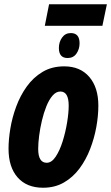

<svg xmlns="http://www.w3.org/2000/svg" viewBox="-20 -870 521 900"><path d="M190 -749 210 -850H481L460 -749ZM297 -598Q256 -598 256 -645Q256 -673 271 -694Q286 -715 312 -715Q353 -715 353 -667Q353 -640 338.5 -619Q324 -598 297 -598ZM182 10Q105 10 62.5 -38.5Q20 -87 20 -173Q20 -216 28.5 -267.5Q37 -319 56 -370.5Q75 -422 105.5 -464.5Q136 -507 179.5 -533Q223 -559 281 -559Q356 -559 398.5 -509.5Q441 -460 441 -375Q441 -327 431.5 -274.5Q422 -222 402.5 -171.5Q383 -121 352.5 -80Q322 -39 279.5 -14.5Q237 10 182 10ZM199 -107Q222 -107 241 -135.5Q260 -164 273.5 -207Q287 -250 294.5 -295.5Q302 -341 302 -375Q302 -441 263 -441Q243 -441 226.5 -422Q210 -403 197.5 -372Q185 -341 176.5 -305Q168 -269 163.5 -234Q159 -199 159 -172Q159 -107 199 -107Z"/></svg>

Font: Noto Sans ExtraCondensed ExtraBold
Style: Italic
Weight: 800
Width: 2
Italic angle: -12°
Designer: Monotype Design Team
Foundry: Monotype Imaging Inc.
Version: Version 2.013; ttfautohint (v1.8.4.7-5d5b)